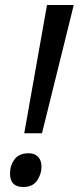

<svg xmlns="http://www.w3.org/2000/svg" viewBox="-20 -734 315 768"><path d="M77 -201 168 -714H275L148 -201ZM73 14Q20 14 20 -40Q20 -72 38 -96.5Q56 -121 95 -121Q118 -121 132 -107Q146 -93 146 -67Q146 -38 128.5 -12Q111 14 73 14Z"/></svg>

Font: Noto IKEA Latin
Style: Italic
Weight: 400
Italic angle: -12°
Designer: Monotype Design Team
Foundry: Monotype Imaging Inc.
Version: Version 1.0